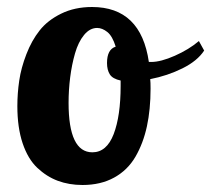

<svg xmlns="http://www.w3.org/2000/svg" viewBox="-20 -525 606 551"><path d="M244.1 -504.9Q384.3 -504.9 407.2 -347.2H414.1Q441.4 -347.2 481.7 -365Q522 -382.8 550.8 -407.2L565.9 -379.9Q546.4 -350.1 503.7 -328.9Q460.9 -307.6 411.1 -297.9Q412.1 -289.1 412.1 -271Q412.1 -210.9 401.6 -162.4Q391.1 -113.8 368.7 -75.2Q346.2 -36.6 307.6 -15.4Q269 5.9 216.8 5.9Q178.2 5.9 146 -6.1Q113.8 -18.1 86.9 -43.5Q60.1 -68.8 44.9 -114Q29.8 -159.2 29.8 -220.2Q29.8 -257.3 35.2 -293.7Q40.5 -330.1 55.7 -369.4Q70.8 -408.7 93.8 -437.7Q116.7 -466.8 155.5 -485.8Q194.3 -504.9 244.1 -504.9ZM245.1 -87.9Q286.1 -87.9 306.2 -140.1Q326.2 -192.4 326.2 -278.8V-293.9Q303.2 -298.8 295.2 -311.5Q287.1 -324.2 287.1 -344.2Q287.1 -383.3 312 -391.1Q302.7 -421.4 288.1 -433.1Q273.4 -444.8 258.8 -444.8Q237.8 -444.8 221.2 -424.6Q204.6 -404.3 195.3 -371.8Q186 -339.4 181.4 -303Q176.8 -266.6 176.8 -230Q176.8 -87.9 245.1 -87.9Z"/></svg>

Font: Lobster Two
Style: Bold
Weight: 700
Designer: Pablo Impallari
Foundry: Pablo Impallari. www.impallari.com
Version: Version 1.006